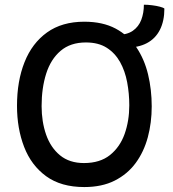

<svg xmlns="http://www.w3.org/2000/svg" viewBox="-20 -750 717 796"><path d="M329.5 25.5Q233 25.5 171.2 -19.5Q109.5 -64.5 80 -141Q50.5 -217.5 50.5 -311.5Q50.5 -414 81.8 -492.5Q113 -571 175 -615.5Q237 -660 329.5 -660Q405.5 -660 458.8 -631.8Q512 -603.5 545.2 -554.2Q578.5 -505 593.8 -441.8Q609 -378.5 609 -309Q609 -241.5 592.8 -181Q576.5 -120.5 542.5 -74.2Q508.5 -28 455.5 -1.2Q402.5 25.5 329.5 25.5ZM328 -74Q394.5 -74 436 -107.2Q477.5 -140.5 496.8 -195Q516 -249.5 516 -313.5Q516 -362.5 507.2 -409Q498.5 -455.5 477.8 -492.8Q457 -530 422.5 -552Q388 -574 336 -574Q272 -574 231.2 -539.2Q190.5 -504.5 171.5 -444.8Q152.5 -385 152.5 -310Q152.5 -245.5 171.2 -191.8Q190 -138 229 -106Q268 -74 328 -74ZM503.5 -552.5 464.5 -605Q506.5 -605.5 530.8 -622.5Q555 -639.5 565.8 -668Q576.5 -696.5 576.5 -730.5Q592.5 -730.5 610.5 -728.2Q628.5 -726 642.8 -722.2Q657 -718.5 661.5 -714.5Q661.5 -663 643 -626.5Q624.5 -590 589 -571.2Q553.5 -552.5 503.5 -552.5Z"/></svg>

Font: Grandstander Thin
Style: Regular
Weight: 400
Version: Version 1.200